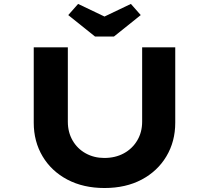

<svg xmlns="http://www.w3.org/2000/svg" viewBox="-20 -938 1048 964"><path d="M504.6 6Q398.5 6 318.4 -36.2Q238.4 -78.4 193.9 -152.9Q149.4 -227.4 149.4 -322V-700.4H320.6V-327Q320.6 -274.1 344.5 -232.7Q368.4 -191.3 410.2 -168.1Q452.1 -144.9 503.6 -144.9Q559 -144.9 601.7 -168.1Q644.3 -191.3 669 -232.7Q693.7 -274.1 693.7 -327V-700.4H859.9V-322Q859.9 -227.4 815.3 -152.9Q770.8 -78.4 691.1 -36.2Q611.4 6 504.6 6ZM457 -754.7 322.7 -862.3 372.2 -918.3 519.6 -847.8H489.6L637.1 -918.3L686.6 -862.3L552.2 -754.7Z"/></svg>

Font: Lexend Tera
Style: Regular
Weight: 400
Designer: Bonnie Shaver-Troup, Thomas Jockin
Foundry: Lexend
Version: Version 1.007